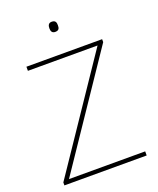

<svg xmlns="http://www.w3.org/2000/svg" viewBox="-163 -1004 905 1101"><g transform="rotate(-20 289.0 -453.5)"><path d="M288 -907C268 -907 263 -892 263 -876C263 -859 268 -845 288 -845C312 -845 315 -859 315 -876C315 -892 312 -907 288 -907ZM538 0V-25H73L526 -696V-714H64V-689H489L36 -18V0Z"/></g></svg>

Font: Noto Sans Devanagari UI Thin
Style: Regular
Weight: 100
Designer: Jelle Bosma - Monotype Design Team
Foundry: Monotype Imaging Inc.
Version: Version 2.004